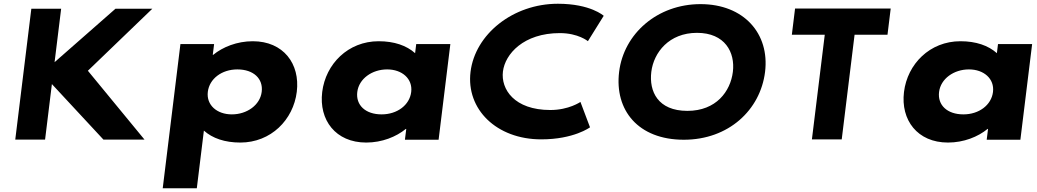

<svg xmlns="http://www.w3.org/2000/svg" viewBox="-20 -749 5557 1029"><path d="M754.4 -0.9 451 -369.8 796.3 -702.1H598.8L272.5 -415.7L307.7 -702.1H147.9L61.8 -0.9H221.6L258.1 -298.4L534.3 -0.9Z M1570.6 -257C1589 -407 1498.9 -528 1334.8 -528C1250.1 -528 1173.7 -497 1122.5 -455H1120.3L1127.5 -513H947L852.1 260H1034.8L1072.7 -49C1118.5 -8 1184.6 15 1268.1 15C1432.2 15 1552.2 -107 1570.6 -257ZM1382.6 -257C1373.9 -186 1303.6 -136 1222.5 -136C1142.7 -136 1085.1 -186 1093.8 -257C1102.4 -327 1168.6 -377 1252.1 -377C1339.2 -377 1391.2 -327 1382.6 -257Z M1706.8 -256C1688.4 -106 1778.5 15 1942.6 15C2027.3 15 2103.7 -16 2154.8 -58H2157.3L2150.1 0H2330.6L2393.6 -513H2210.7L2204.7 -464C2158.9 -505 2092.8 -528 2009.3 -528C1845.2 -528 1725.2 -406 1706.8 -256ZM1894.8 -256C1903.5 -327 1973.8 -377 2054.9 -377C2134.7 -377 2192.5 -327 2183.8 -256C2175.2 -186 2108.8 -136 2025.3 -136C1938.1 -136 1886.2 -186 1894.8 -256Z M2929.8 -159.4C2735.4 -159.4 2663.8 -271.6 2675.4 -365.9C2686.9 -459.4 2786 -571.6 2980.4 -571.6C3079.1 -571.6 3130.8 -528.3 3130.8 -528.3L3215.5 -664.3C3215.5 -664.3 3145.2 -728.9 2969.9 -728.9C2729.2 -728.9 2526.5 -565.7 2501.8 -364.2C2477.2 -163.6 2641 -2.1 2880.7 -2.1C3056 -2.1 3142.1 -66.7 3142.1 -66.7L3090.8 -202.7C3090.8 -202.7 3028.5 -159.4 2929.8 -159.4Z M3298.1 -363.9C3272.9 -159.1 3399.6 -0.1 3645 -0.1C3884.3 -0.1 4055.1 -159.1 4080.3 -363.9C4105.4 -568.8 3966.8 -726.9 3734.3 -726.9C3503.3 -726.9 3323.2 -568.8 3298.1 -363.9ZM3470.6 -363.9C3483.5 -468.5 3566.2 -573 3715.4 -573C3865.5 -573 3920.6 -468.5 3907.7 -363.9C3894.9 -259.4 3818.3 -154.8 3664 -154.8C3505.6 -154.8 3457.8 -259.4 3470.6 -363.9Z M4223.8 -562.9H4400.2L4331.3 -1.9H4491.1L4560 -562.9H4736.4L4753.6 -703.1H4241Z M4824.8 -256C4806.4 -106 4896.5 15 5060.6 15C5145.3 15 5221.7 -16 5272.8 -58H5275.3L5268.1 0H5448.6L5511.6 -513H5328.7L5322.7 -464C5276.9 -505 5210.8 -528 5127.3 -528C4963.2 -528 4843.2 -406 4824.8 -256ZM5012.8 -256C5021.5 -327 5091.8 -377 5172.9 -377C5252.7 -377 5310.5 -327 5301.8 -256C5293.2 -186 5226.8 -136 5143.3 -136C5056.1 -136 5004.2 -186 5012.8 -256Z"/></svg>

Font: Hussar
Style: BdSuprExtOblOne
Weight: 700
Foundry: Cannot Into Space Fonts
Version: Version 2.00